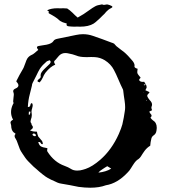

<svg xmlns="http://www.w3.org/2000/svg" viewBox="-20 -856 787 875"><path d="M645 -469.2 637.7 -471.7 636.2 -470.7 635.3 -468.8 636.2 -467.8 637.7 -467.3ZM457.5 -91.8 447.3 -85Q433.6 -76.7 428.2 -69.3Q462.9 -72.8 486.8 -87.4L478.5 -92.8Q472.7 -96.2 468.8 -98.6ZM139.6 -245.6Q136.7 -247.6 133.8 -247.6Q132.8 -247.6 131.3 -247.1L129.4 -245.6Q127.9 -244.6 127.9 -243.7Q127.9 -239.7 132.3 -237.3Q135.3 -235.4 138.7 -235.4H140.6L142.6 -236.8L144 -239.3Q144 -242.7 139.6 -245.6ZM111.8 -347.7 110.8 -334.5 111.3 -334 113.3 -333.5H114.7L116.2 -334L119.1 -346.7ZM647.5 -399.9 646 -398.9 645.5 -398.4 646 -397.5 647 -396.5 648.9 -397.9ZM635.3 -434.6 633.8 -432.6 635.7 -433.1ZM116.7 -262.2 123 -259.3 130.4 -257.3 139.2 -256.3 148.4 -255.9 149.4 -249.5 150.9 -244.1Q152.3 -237.8 154.3 -233.9Q157.2 -230 163.1 -223.6L167 -218.8L171.4 -213.9L173.8 -208L175.3 -202.1L174.8 -200.7L173.3 -198.7Q169.9 -198.7 168 -200.7L166.5 -202.6L165 -205.1Q163.1 -209 158.2 -209Q156.2 -209 154.3 -208.5Q158.2 -194.8 165.5 -189.5Q173.3 -184.1 195.8 -180.7V-176.8L194.8 -172.4V-170.4Q194.8 -167.5 196.3 -165Q227.1 -116.7 274.4 -100.1Q291.5 -93.8 302.2 -86.9Q314.5 -78.6 331.5 -78.6Q337.9 -78.6 345.2 -79.6L357.9 -82.5L370.6 -86.4Q400.9 -96.7 437.5 -128.4Q489.7 -174.3 521.5 -245.6Q533.2 -272.5 537.6 -289.1L543.9 -319.3L548.8 -349.6Q550.3 -357.9 550.3 -367.7Q550.3 -380.4 547.9 -396.5L544.4 -419.9L541.5 -443.4L541 -445.8L540.5 -447.8L529.8 -470.2L520 -492.7Q508.3 -520.5 499 -537.6Q485.4 -564 457.5 -581.5Q436.5 -594.2 412.1 -595.7L395.5 -596.2L378.9 -595.7H372.1Q343.3 -595.7 327.1 -603Q320.3 -605.5 310.5 -608.4L293 -612.3Q285.2 -614.3 277.8 -614.3Q260.7 -614.3 249 -602.1L239.3 -590.8Q233.9 -583.5 229.5 -580.1Q226.6 -577.1 226.6 -573.7Q226.6 -572.3 227.1 -570.8L229 -566.4L231.9 -561.5Q209 -552.2 187 -524.4Q183.6 -520 180.2 -513.7L174.8 -502Q168 -487.8 160.6 -480.5Q150.9 -482.9 150.9 -486.8Q150.9 -489.3 153.3 -491.7L157.2 -495.6L161.6 -499Q165.5 -502.4 165.5 -506.3V-507.8Q165 -510.3 165 -512.7Q165 -520 169.9 -527.3L176.8 -536.1L184.6 -543.9L195.8 -554.7L206.5 -564.9Q210.9 -569.8 210.9 -573.7Q210.9 -578.1 206.5 -581.5L202.6 -580.1L198.2 -578.6Q192.9 -576.7 191.4 -574.7L175.3 -559.6Q167 -550.3 162.1 -543Q154.3 -530.3 145.5 -511.2L129.4 -479.5L126.5 -472.7L125.5 -465.8L115.7 -426.3Q108.4 -399.4 106.9 -368.2Q117.7 -368.7 118.2 -376.5L119.1 -379.4L119.6 -381.8Q121.1 -385.3 125.5 -386.2Q128.9 -382.8 128.9 -377.4V-373L127.9 -368.7L126.5 -362.3L124.5 -355.5Q123.5 -350.6 123.5 -347.2Q123.5 -344.7 124 -342.8Q125 -337.4 125 -332Q125 -321.8 120.6 -310.5Q119.1 -306.2 119.1 -302.7Q119.1 -296.4 124 -293L123 -293.5L124 -288.6Q124.5 -286.1 126 -284.7Q129.9 -280.3 129.9 -276.4Q129.9 -268.6 116.7 -262.2ZM645.5 -469.2H646L647.5 -463.9L648.4 -458L646 -451.7L642.6 -444.8Q651.9 -440.4 661.6 -436L658.7 -431.6L655.8 -428.2Q650.9 -424.3 650.9 -419.4Q650.9 -417 652.3 -414.6L656.7 -407.2Q659.7 -402.8 662.1 -399.9Q672.9 -389.6 672.9 -379.4Q672.9 -374 670.4 -369.1Q669.9 -368.2 669.9 -366.2Q669.9 -364.3 670.4 -361.8L671.9 -357.4L672.9 -353.5L666.5 -350.6L660.2 -347.2L663.1 -341.8Q664.6 -338.9 666.5 -336.9Q670.9 -333 670.9 -329.1Q670.9 -324.2 665.5 -319.8L670.4 -313.5Q673.3 -310.1 676.3 -308.1Q694.3 -297.4 694.3 -274.9V-271.5Q693.4 -259.3 691.4 -253.4Q688 -243.7 677.7 -237.3Q674.8 -235.4 672.9 -231.4Q670.4 -228.5 669.9 -224.6L666.5 -208.5L664.6 -191.9Q650.4 -183.6 639.2 -168.9L630.4 -156.2L622.1 -143.1L617.2 -136.7Q614.3 -133.3 611.3 -131.3Q600.1 -125 590.3 -110.4L583.5 -100.1L577.1 -89.8Q569.8 -77.6 562 -70.3Q515.1 -20 462.4 -11.7Q432.6 -0.5 391.1 -0.5Q366.7 -0.5 337.9 -4.4L298.8 -12.2L259.8 -19L250 -21Q245.1 -22.5 241.7 -23.9L227.1 -30.8L212.9 -37.1Q196.8 -44.9 187 -51.8Q174.8 -60.5 159.2 -73.7L146 -85.4L132.8 -96.7Q124 -105 107.9 -121.6Q99.6 -130.4 94.7 -137.7L81.5 -157.2Q73.7 -168.5 70.3 -176.8Q60.5 -201.7 56.2 -214.8L52.2 -222.2L47.9 -229.5Q46.4 -232.9 46.4 -235.8Q46.4 -241.2 50.8 -245.6Q50.8 -246.1 49.8 -247.6L47.9 -249Q34.7 -255.9 31.7 -273.9L30.8 -284.7L28.3 -294.9Q27.8 -296.4 27.8 -297.4Q27.8 -304.7 39.6 -310.5Q30.3 -327.6 30.3 -345.2Q30.3 -362.8 39.1 -380.9L41 -384.3Q42 -385.3 42 -386.2Q42 -387.2 41.5 -387.7Q40 -391.1 40 -395Q40 -397 40.5 -399.4L41.5 -410.6Q43 -418.5 43 -424.3Q43 -430.2 41.5 -434.1Q40 -437.5 40 -439.9Q40 -448.2 50.8 -452.6Q64 -458 64 -467.3Q64 -472.2 59.1 -479L56.2 -481.9L54.2 -485.8L68.8 -514.2L85 -542.5Q88.4 -548.3 91.3 -557.1L96.7 -571.3L100.1 -580.6L104.5 -589.4Q111.3 -599.6 122.6 -605Q130.4 -607.9 138.7 -615.2L146 -621.6L154.3 -628.4L153.3 -630.4L151.9 -632.3L148.9 -637.2Q148.4 -638.7 148.4 -640.1Q148.4 -645 156.7 -646.5L173.8 -649.4L191.9 -652.3Q216.3 -657.2 223.6 -668.9Q227.5 -676.8 243.7 -679.7L327.1 -696.8Q343.3 -700.2 358.4 -700.2Q381.3 -700.2 402.3 -692.9L445.8 -677.7L488.8 -661.6L493.2 -660.2L496.6 -658.7Q501.5 -656.7 502 -654.8Q508.3 -646 522.5 -636.2L533.2 -627.9L544.4 -619.6Q552.7 -612.8 563.5 -601.6L580.1 -583Q593.3 -568.8 593.3 -557.6Q593.3 -555.7 592.8 -554.2V-552.7Q592.8 -549.8 596.7 -546.9L601.6 -544.4L607.4 -542.5L606.4 -537.1L606 -532.2Q605.5 -529.8 605.5 -527.3Q605.5 -524.4 606.4 -522Q607.9 -518.1 612.3 -512.7L616.2 -507.8L620.6 -502.9Q620.6 -501.5 619.1 -499.5L616.2 -496.6Q614.3 -494.1 614.3 -492.2Q614.3 -490.2 615.7 -488.3Q620.6 -482.9 630.4 -482.9Q633.3 -482.9 637.2 -483.4ZM480.5 -832.5Q492.2 -828.6 492.2 -824.7Q492.2 -821.8 485.8 -818.8Q473.6 -813 463.9 -802.2L456.1 -793Q451.7 -788.1 447.3 -784.7L435.1 -772.5L416 -755.4Q411.6 -751.5 406.7 -748.5Q383.8 -734.4 344.2 -734.4Q337.9 -734.4 331.5 -734.9Q325.7 -734.4 319.3 -734.4Q313.5 -734.4 307.1 -734.9Q290.5 -735.4 286.1 -738.3Q283.2 -740.2 283.2 -743.7Q283.2 -746.1 284.2 -749L280.3 -750L275.4 -751.5Q269.5 -752.9 266.1 -754.4Q252.9 -760.3 249 -764.6Q242.7 -771.5 229.5 -779.8L217.3 -787.1L205.1 -793.9Q202.6 -795.4 201.7 -796.4Q200.7 -797.4 200.7 -798.3Q200.7 -798.8 201.2 -798.8Q203.1 -800.3 203.1 -801.8Q203.1 -802.7 201.7 -804.2L194.8 -809.1Q212.9 -818.4 242.2 -818.4Q248.5 -818.4 255.4 -817.9Q261.2 -818.4 267.6 -818.4Q276.9 -818.4 286.1 -817.4Q297.4 -810.5 311 -797.4L321.8 -786.6Q328.1 -780.3 334 -775.9Q352.5 -786.1 361.3 -792L386.7 -809.6Q401.9 -820.8 413.6 -827.1Q422.4 -832.5 444.3 -835.9L448.7 -835L453.1 -833.5Q457.5 -834.5 467.8 -835.9L474.1 -834.5Z"/></svg>

Font: Kurland
Style: Regular
Weight: 400
Designer: GGBot
Version: 0.22